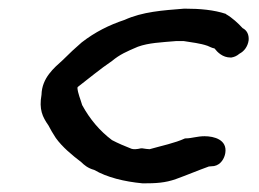

<svg xmlns="http://www.w3.org/2000/svg" viewBox="-20 -441 599 444"><path d="M76 -222C70 -188 78 -171 92 -151C96 -143 103 -131 109 -122C124 -101 147 -82 168 -66C174 -60 183 -52 198 -48C227 -31 267 -21 310 -17H311C340 -17 362 -18 387 -27C412 -36 438 -47 463 -56L475 -57C491 -60 499 -75 501 -87C506 -118 475 -126 453 -126C436 -126 423 -121 410 -121H408C384 -110 354 -104 326 -96C322 -96 315 -97 309 -98H306C301 -97 297 -96 293 -96C289 -96 287 -96 284 -97C271 -102 252 -110 239 -117C211 -138 188 -165 170 -198C166 -212 160 -225 159 -238L160 -240C186 -260 211 -281 239 -300C257 -315 273 -322 299 -333C324 -342 352 -343 387 -346H405C423 -343 443 -341 460 -335C465 -333 470 -330 476 -329C483 -320 495 -308 513 -308H515C521 -309 527 -311 534 -317C544 -322 553 -333 555 -348C556 -361 551 -371 541 -376C531 -387 517 -400 503 -408L502 -409C475 -418 443 -421 407 -421H406C356 -417 310 -414 268 -395C232 -383 200 -367 169 -343C155 -331 141 -318 125 -302C105 -284 77 -261 76 -222Z"/></svg>

Font: Scribbler
Style: ExBdIta
Weight: 800
Designer: Mew Too
Foundry: Cannot Into Space Fonts
Version: Version 1.001